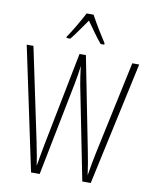

<svg xmlns="http://www.w3.org/2000/svg" viewBox="-101 -1022 863 1096"><g transform="rotate(10 331.0 -474.5)"><path d="M351 -949H311C288 -905 246 -833 222 -799V-791H244C270 -822 305 -875 331 -911C359 -872 392 -823 420 -791H441V-799C425 -823 376 -902 351 -949ZM657 -714H617L502 -176C493 -134 485 -90 477 -40C469 -95 464 -127 454 -176L348 -714H311L205 -176C200 -151 189 -91 181 -43C178 -67 170 -113 157 -176L44 -714H5L156 0H206L313 -540C320 -578 325 -603 330 -648C336 -598 340 -573 346 -539L453 0H502Z"/></g></svg>

Font: Noto Sans Kannada ExtraCondensed ExtraLight
Style: Regular
Weight: 200
Width: 2
Designer: Jelle Bosma - Monotype Design Team
Foundry: Monotype Imaging Inc.
Version: Version 2.005